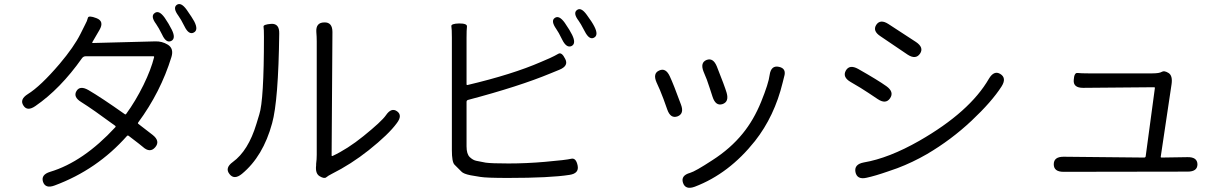

<svg xmlns="http://www.w3.org/2000/svg" viewBox="-20 -856 6040 942"><path d="M248 54Q203 71 191 36Q180 1 226 -13Q389 -62 546 -232Q549 -236 545 -239Q435 -320 379 -355Q338 -380 355 -409Q372 -438 414 -414Q476 -378 592 -296Q596 -293 599 -297Q645 -360 684 -439Q721 -515 736 -575Q737 -580 732 -580H401Q389 -580 382 -570Q276 -420 154 -336Q114 -308 95 -338Q75 -368 116 -394Q179 -433 272 -542Q343 -626 375 -690Q386 -712 397 -734Q408 -754 411 -768Q414 -782 453 -767Q493 -752 468 -709L433 -649Q431 -645 436 -645L742 -653Q775 -654 803 -637Q834 -618 821 -576Q768 -404 658 -255Q655 -251 659 -248L729 -194Q767 -164 742 -134Q716 -103 680 -136Q675 -141 612 -189Q607 -193 603 -189Q456 -23 248 54ZM820 -655Q795 -643 775 -687Q758 -721 746 -738Q717 -777 739 -792Q760 -808 788 -769Q808 -740 823 -710Q844 -667 820 -655ZM930 -696Q906 -684 885 -727Q867 -763 855 -779Q827 -817 847 -832Q868 -847 896 -808Q924 -768 933 -751Q955 -708 930 -696Z M1167 -3Q1129 28 1106 -2Q1082 -32 1122 -61Q1198 -116 1238 -248Q1245 -271 1252 -294Q1275 -364 1275 -675Q1275 -714 1273 -725Q1271 -736 1311 -739Q1351 -741 1350 -692Q1346 -362 1315 -251Q1271 -89 1167 -3ZM1549 9Q1526 -4 1531 -45V-52Q1534 -74 1534 -97V-653Q1534 -676 1532 -699Q1529 -745 1570 -746Q1611 -748 1611 -699L1607 -94Q1607 -89 1612 -91Q1685 -125 1763 -188Q1852 -260 1873 -290Q1900 -330 1928 -310Q1956 -290 1927 -252Q1887 -197 1789 -119Q1702 -50 1608 -3Q1590 6 1580.5 14Q1571 22 1549 9Z M2472 17Q2367 17 2337 12Q2313 8 2289 4Q2254 -3 2244 -14Q2227 -31 2210 -48Q2197 -61 2197 -119V-671Q2197 -714 2194.5 -727Q2192 -740 2233 -741Q2273 -741 2271 -725.5Q2269 -710 2269 -671V-443Q2269 -438 2274 -439Q2494 -491 2634 -552Q2656 -561 2678 -571Q2702 -582 2719 -592Q2736 -602 2753 -567Q2771 -533 2725 -514L2681 -496Q2527 -432 2277 -366Q2269 -364 2269 -356V-138Q2269 -100 2285 -85Q2301 -70 2317 -67Q2340 -62 2363 -58Q2391 -54 2475 -54Q2563 -54 2654 -62Q2758 -71 2782 -77Q2806 -83 2814 -44Q2822 -5 2774 2Q2679 17 2472 17ZM2784 -630Q2759 -619 2738 -662Q2720 -699 2709 -714Q2681 -754 2702 -768Q2723 -783 2751 -744Q2777 -706 2787 -685Q2808 -642 2784 -630ZM2894 -671Q2871 -659 2849 -702Q2827 -744 2819 -754Q2790 -792 2811 -807Q2831 -822 2859 -783Q2885 -748 2896 -726Q2918 -683 2894 -671Z M3389 60Q3343 77 3331 41Q3319 5 3366 -8Q3391 -15 3475 -70Q3564 -127 3624 -201Q3678 -267 3714.5 -357Q3751 -447 3756 -488Q3763 -537 3802 -528Q3840 -520 3827 -479Q3826 -474 3820 -451Q3780 -286 3684 -164Q3557 -4 3389 60ZM3304 -285Q3270 -273 3254 -318L3235 -371Q3227 -393 3218 -414L3201 -452Q3182 -496 3214 -510Q3246 -525 3266 -482Q3284 -444 3321 -343Q3338 -298 3304 -285ZM3524 -345Q3491 -335 3476 -381L3463 -421Q3456 -443 3448 -465L3432 -504Q3414 -549 3447 -562Q3479 -574 3497 -530Q3536 -432 3545 -401Q3558 -356 3524 -345Z M4232 16Q4185 27 4177 -12Q4170 -50 4218 -59Q4341 -80 4490 -165Q4738 -307 4832 -470Q4857 -512 4888 -493Q4920 -473 4894 -432Q4846 -357 4746.5 -263.5Q4647 -170 4528 -100Q4457 -59 4383 -31Q4360 -23 4337 -15Q4274 7 4232 16ZM4347 -374Q4326 -343 4286 -370L4241 -400Q4222 -413 4202 -425L4153 -454Q4112 -478 4130 -510Q4148 -541 4190 -518Q4287 -463 4329 -433Q4368 -405 4347 -374ZM4494 -593Q4473 -562 4433 -588L4300 -678Q4260 -704 4279 -734Q4299 -764 4339 -738L4474 -650Q4514 -623 4494 -593Z M5198 -13Q5150 -13 5150 -50Q5150 -87 5198 -87L5593 -83Q5600 -83 5601 -89L5646 -423Q5647 -428 5642 -428L5294 -425Q5245 -425 5248 -463Q5250 -500 5266.5 -498Q5283 -496 5321 -496H5633Q5668 -496 5680 -503.5Q5692 -511 5713 -498Q5734 -485 5728 -443L5675 -88Q5674 -83 5679 -83L5806 -85Q5854 -86 5855 -50Q5855 -14 5807 -14Z"/></svg>

Font: Resource Han Rounded KR Normal
Style: Regular
Weight: 350
Designer: Cyano Hao (round all glyphs); Ryoko NISHIZUKA 西塚涼子 (kana, bopomofo & ideographs); Paul D. Hunt (Latin, Greek & Cyrillic)
Foundry: Cyano Hao
Version: 0.990